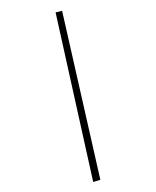

<svg xmlns="http://www.w3.org/2000/svg" viewBox="-201 -770 731 897"><g transform="rotate(-30 165.0 -322.0)"><path d="M58 69 24 61 268 -713 298 -704Z"/></g></svg>

Font: HK Venetian
Style: Regular
Weight: 400
Designer: Alfredo Marco Pradil
Foundry: Alfredo Marco Pradil
Version: Version 1.000;PS 001.000;hotconv 1.0.88;makeotf.lib2.5.64775